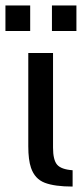

<svg xmlns="http://www.w3.org/2000/svg" viewBox="-62 -679 301 706"><path d="M133 -136Q133 -91 148 -73.5Q163 -56 205 -53V7Q139 7 102.5 -7Q66 -21 52 -62Q42 -91 42 -141V-484H133ZM49 -565H-42V-659H49ZM219 -565H129V-659H219Z"/></svg>

Font: Gamestation Display
Style: Regular
Weight: 400
Designer: Jonas Hecksher
Foundry: Jonas Hecksher, Playtypeª, e-types AS
Version: Version 1.003